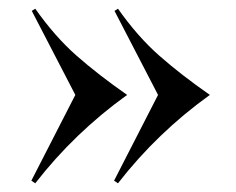

<svg xmlns="http://www.w3.org/2000/svg" viewBox="-20 -510 541 441"><path d="M343 -292 243 -485 251 -490Q296 -426 346 -382Q396 -338 462 -292Q341 -205 251 -89L242 -95ZM153 -292 53 -485 61 -490Q106 -426 156 -382Q206 -338 272 -292Q151 -205 61 -89L52 -95Z"/></svg>

Font: Cinzel Decorative
Style: Bold
Weight: 700
Version: Version 1.002;PS 001.002;hotconv 1.0.56;makeotf.lib2.0.21325